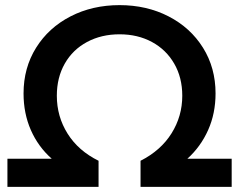

<svg xmlns="http://www.w3.org/2000/svg" viewBox="-20 -730 934 750"><path d="M9 -110H182Q129 -157 100.5 -222Q72 -287 72 -365Q72 -465 121 -543.5Q170 -622 255.5 -666Q341 -710 447 -710Q553 -710 638.5 -666Q724 -622 773 -543.5Q822 -465 822 -365Q822 -287 793 -222Q764 -157 712 -110H885V0H529V-102Q608 -142 650 -209Q692 -276 692 -356Q692 -427 660.5 -481.5Q629 -536 573.5 -566Q518 -596 447 -596Q376 -596 320 -566Q264 -536 233 -481.5Q202 -427 202 -356Q202 -275 244 -208Q286 -141 365 -102V0H9Z"/></svg>

Font: CMG Sans SemiBold
Style: Regular
Weight: 600
Designer: Julieta Ulanovsky
Foundry: Julieta Ulanovsky
Version: Version 7.200